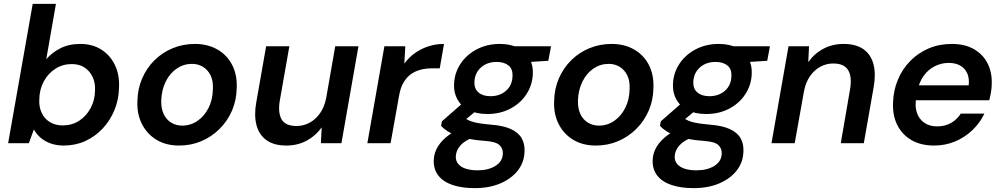

<svg xmlns="http://www.w3.org/2000/svg" viewBox="-20 -740 5181 992"><path d="M309 12Q271 12 240 0.5Q209 -11 188 -30Q167 -49 155 -71L129 0H22L149 -720H269L219 -434Q248 -468 292 -490.5Q336 -513 395 -513Q458 -513 504 -483.5Q550 -454 574 -403.5Q598 -353 595 -289Q594 -226 571.5 -171.5Q549 -117 510 -75.5Q471 -34 420 -11Q369 12 309 12ZM304 -92Q351 -92 388 -115.5Q425 -139 447.5 -180Q470 -221 471 -272Q473 -312 458.5 -342.5Q444 -373 417 -391Q390 -409 351 -409Q304 -409 266.5 -385Q229 -361 206.5 -320Q184 -279 183 -226Q181 -187 195.5 -156.5Q210 -126 238 -109Q266 -92 304 -92Z M905 12Q838 12 789 -17.5Q740 -47 713.5 -99Q687 -151 690 -217Q691 -281 714.5 -335Q738 -389 778.5 -429Q819 -469 872.5 -491Q926 -513 987 -513Q1053 -513 1103 -484.5Q1153 -456 1179.5 -404.5Q1206 -353 1203 -285Q1202 -222 1178.5 -168Q1155 -114 1114 -73.5Q1073 -33 1020 -10.5Q967 12 905 12ZM921 -91Q965 -91 1000.5 -115.5Q1036 -140 1057.5 -182.5Q1079 -225 1080 -280Q1082 -322 1068 -350.5Q1054 -379 1029 -394.5Q1004 -410 972 -410Q929 -410 893.5 -386Q858 -362 836.5 -319Q815 -276 813 -221Q812 -180 825.5 -151Q839 -122 864.5 -106.5Q890 -91 921 -91Z M1460 12Q1395 12 1356.5 -16Q1318 -44 1305 -94.5Q1292 -145 1304 -211L1355 -501H1475L1426 -222Q1415 -159 1434.5 -124Q1454 -89 1512 -89Q1548 -89 1579.5 -106Q1611 -123 1633.5 -155Q1656 -187 1665 -232L1712 -501H1832L1744 0H1638L1642 -82Q1612 -39 1565 -13.5Q1518 12 1460 12Z M1878 0 1966 -501H2074L2069 -411Q2092 -443 2123.5 -465.5Q2155 -488 2193 -500.5Q2231 -513 2274 -513L2252 -387H2213Q2182 -387 2154 -380Q2126 -373 2103.5 -357Q2081 -341 2065 -314Q2049 -287 2042 -246L1998 0Z M2433 232Q2367 232 2319 216Q2271 200 2245.5 168Q2220 136 2221 89Q2222 50 2242.5 17Q2263 -16 2300 -43Q2337 -70 2390 -90L2432 -33Q2382 -15 2359 11.5Q2336 38 2335 68Q2334 91 2348 107.5Q2362 124 2387.5 132Q2413 140 2448 140Q2503 140 2540 117Q2577 94 2578 53Q2579 27 2560.5 9.5Q2542 -8 2486 -12Q2440 -15 2403 -22.5Q2366 -30 2338.5 -40Q2311 -50 2291 -63Q2271 -76 2259 -90L2263 -113L2383 -218L2466 -189L2330 -76L2370 -137Q2382 -129 2393.5 -122.5Q2405 -116 2421 -111Q2437 -106 2460 -102.5Q2483 -99 2516 -96Q2581 -91 2620 -73Q2659 -55 2675.5 -25.5Q2692 4 2690 42Q2689 97 2656.5 139.5Q2624 182 2566.5 207Q2509 232 2433 232ZM2498 -151Q2441 -151 2402 -171Q2363 -191 2343.5 -226Q2324 -261 2326 -305Q2328 -363 2359.5 -410.5Q2391 -458 2444 -485.5Q2497 -513 2562 -513Q2619 -513 2658 -492.5Q2697 -472 2716 -437.5Q2735 -403 2733 -359Q2731 -301 2700 -253.5Q2669 -206 2616.5 -178.5Q2564 -151 2498 -151ZM2514 -243Q2563 -243 2595 -271.5Q2627 -300 2628 -347Q2630 -383 2607.5 -401.5Q2585 -420 2546 -420Q2497 -420 2465 -391.5Q2433 -363 2431 -316Q2430 -281 2452.5 -262Q2475 -243 2514 -243ZM2628 -414 2619 -501H2827L2813 -426Z M3058 12Q2991 12 2942 -17.5Q2893 -47 2866.5 -99Q2840 -151 2843 -217Q2844 -281 2867.5 -335Q2891 -389 2931.5 -429Q2972 -469 3025.5 -491Q3079 -513 3140 -513Q3206 -513 3256 -484.5Q3306 -456 3332.5 -404.5Q3359 -353 3356 -285Q3355 -222 3331.5 -168Q3308 -114 3267 -73.5Q3226 -33 3173 -10.5Q3120 12 3058 12ZM3074 -91Q3118 -91 3153.5 -115.5Q3189 -140 3210.5 -182.5Q3232 -225 3233 -280Q3235 -322 3221 -350.5Q3207 -379 3182 -394.5Q3157 -410 3125 -410Q3082 -410 3046.5 -386Q3011 -362 2989.5 -319Q2968 -276 2966 -221Q2965 -180 2978.5 -151Q2992 -122 3017.5 -106.5Q3043 -91 3074 -91Z M3564 232Q3498 232 3450 216Q3402 200 3376.5 168Q3351 136 3352 89Q3353 50 3373.5 17Q3394 -16 3431 -43Q3468 -70 3521 -90L3563 -33Q3513 -15 3490 11.5Q3467 38 3466 68Q3465 91 3479 107.5Q3493 124 3518.5 132Q3544 140 3579 140Q3634 140 3671 117Q3708 94 3709 53Q3710 27 3691.5 9.5Q3673 -8 3617 -12Q3571 -15 3534 -22.5Q3497 -30 3469.5 -40Q3442 -50 3422 -63Q3402 -76 3390 -90L3394 -113L3514 -218L3597 -189L3461 -76L3501 -137Q3513 -129 3524.5 -122.5Q3536 -116 3552 -111Q3568 -106 3591 -102.5Q3614 -99 3647 -96Q3712 -91 3751 -73Q3790 -55 3806.5 -25.5Q3823 4 3821 42Q3820 97 3787.5 139.5Q3755 182 3697.5 207Q3640 232 3564 232ZM3629 -151Q3572 -151 3533 -171Q3494 -191 3474.5 -226Q3455 -261 3457 -305Q3459 -363 3490.5 -410.5Q3522 -458 3575 -485.5Q3628 -513 3693 -513Q3750 -513 3789 -492.5Q3828 -472 3847 -437.5Q3866 -403 3864 -359Q3862 -301 3831 -253.5Q3800 -206 3747.5 -178.5Q3695 -151 3629 -151ZM3645 -243Q3694 -243 3726 -271.5Q3758 -300 3759 -347Q3761 -383 3738.5 -401.5Q3716 -420 3677 -420Q3628 -420 3596 -391.5Q3564 -363 3562 -316Q3561 -281 3583.5 -262Q3606 -243 3645 -243ZM3759 -414 3750 -501H3958L3944 -426Z M3966 0 4054 -501H4160L4156 -419Q4187 -463 4234 -488Q4281 -513 4339 -513Q4403 -513 4441.5 -485.5Q4480 -458 4493 -408Q4506 -358 4494 -290L4443 0H4324L4372 -279Q4383 -342 4362.5 -377Q4342 -412 4285 -412Q4249 -412 4218 -395Q4187 -378 4165 -346.5Q4143 -315 4134 -269L4086 0Z M4806 12Q4739 12 4690.5 -15.5Q4642 -43 4616.5 -93Q4591 -143 4594 -210Q4596 -273 4619 -328Q4642 -383 4682.5 -424.5Q4723 -466 4777.5 -489.5Q4832 -513 4898 -513Q4965 -513 5012 -486Q5059 -459 5082.5 -412.5Q5106 -366 5104 -307Q5104 -286 5100 -263Q5096 -240 5091 -222H4680L4694 -299H4985Q4989 -336 4977 -362Q4965 -388 4940.5 -401.5Q4916 -415 4882 -415Q4845 -415 4811 -398.5Q4777 -382 4752.5 -348.5Q4728 -315 4719 -265L4714 -236Q4706 -192 4717 -158.5Q4728 -125 4755 -106Q4782 -87 4822 -87Q4864 -87 4895 -105.5Q4926 -124 4944 -153H5066Q5044 -106 5005 -68.5Q4966 -31 4915.5 -9.5Q4865 12 4806 12Z"/></svg>

Font: DM Sans 17pt SemiBold
Style: Italic
Weight: 600
Italic angle: -10°
Version: Version 4.004;gftools[0.9.30]